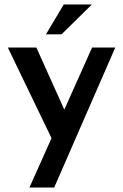

<svg xmlns="http://www.w3.org/2000/svg" viewBox="-20 -637 551 861"><path d="M112 204 393 -424H497L223 204ZM221 3 15 -424H143L309 -55ZM392 -617 256 -483H186L266 -617Z"/></svg>

Font: Reem Kufi Fun Medium
Style: Regular
Weight: 500
Designer: Khaled Hosny
Version: Version 1.005